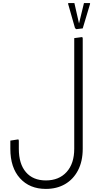

<svg xmlns="http://www.w3.org/2000/svg" viewBox="-20 -993 613 1244"><path d="M461 -211V-746L513 -753L516 -745V-211ZM277 231Q172 231 109.5 162Q47 93 47 -29H102Q102 69 148 122.5Q194 176 277 176Q362 176 411.5 121.5Q461 67 461 -29H516Q516 52 485.5 110.5Q455 169 401.5 200Q348 231 277 231ZM47 -29V-82L99 -90L102 -82V-29ZM461 -29V-355L513 -362L516 -354V-29ZM474 -804 466 -811 421 -969 423 -973H462L494 -832L490 -833L524 -973H562L564 -969L516 -809Z"/></svg>

Font: Fustat Light
Style: Regular
Weight: 300
Designer: Mohamed Gaber, Khaled Hosny, Laura Garcia Mut
Foundry: Kief Type Foundry, Alif Type Foundry, Hard Type Foundry
Version: Version 1.007